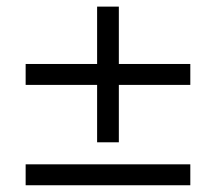

<svg xmlns="http://www.w3.org/2000/svg" viewBox="-20 -549 640 569"><path d="M267.8 -127.3V-297.4H56V-359.4H267.8V-529.4H332.2V-359.4H544V-297.4H332.2V-127.3ZM56 0V-62H544V0Z"/></svg>

Font: Nunito Sans 12pt ExtraLight
Style: Regular
Weight: 200
Designer: Vernon Adams
Foundry: Vernon Adams
Version: Version 3.101;gftools[0.9.27]